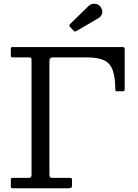

<svg xmlns="http://www.w3.org/2000/svg" viewBox="-20 -1000 732 1020"><path d="M133 -695C139.7 -695 143.8 -694.2 145.2 -692.5C146.8 -690.8 147.5 -686.7 147.5 -680V-70C147.5 -60 143 -55 134 -55H51C46.7 -55 43.3 -54.6 41 -53.8C38.7 -52.9 37.5 -50.3 37.5 -46V-10C37.5 -5 38.3 -2.1 40 -1.2C41.7 -0.4 45 0 50 0H346C352 0 356.2 -0.9 358.8 -2.8C361.2 -4.6 362.5 -8.7 362.5 -15V-45C362.5 -49.7 361.3 -52.5 359 -53.5C356.7 -54.5 353.2 -55 348.5 -55H261.5C253.2 -55 247.9 -56.3 245.8 -59C243.6 -61.7 242.5 -67 242.5 -75V-676.5C242.5 -688.8 248.2 -695 259.5 -695H442.5C480.8 -695 510.8 -690 532.2 -680C553.8 -670 569.1 -652.8 578.2 -628.5C587.4 -604.2 592.2 -570.3 592.5 -527C592.5 -522.3 592.9 -519.2 593.8 -517.5C594.6 -515.8 597.5 -515 602.5 -515H628.5C633.2 -515 636.7 -515.5 639 -516.5C641.3 -517.5 642.5 -520.3 642.5 -525V-735.5C642.5 -741.2 641.8 -745 640.5 -747C639.2 -749 635.8 -750 630.5 -750H45C40 -750 37.5 -746.8 37.5 -740.5V-706C37.5 -701 38.3 -697.9 40 -696.8C41.7 -695.6 44.8 -695 49.5 -695ZM369.5 -838.5C373.2 -834.5 376.2 -832.6 378.8 -832.8C381.2 -832.9 384.7 -834.3 389 -837L503 -903.5C511.7 -908.5 517.9 -916.1 521.8 -926.2C525.6 -936.4 523.8 -947.7 516.5 -960C509.8 -971.7 499.5 -978.2 485.5 -979.8C471.5 -981.2 459.8 -977.3 450.5 -968L352.5 -872.5C347.2 -867.5 347.2 -862.2 352.5 -856.5Z"/></svg>

Font: Besley*
Style: Regular
Weight: 400
Designer: Owen Earl
Foundry: indestructible type*
Version: Version 3.000; ttfautohint (v1.8.3)